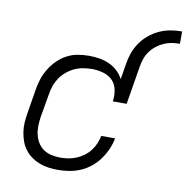

<svg xmlns="http://www.w3.org/2000/svg" viewBox="-81 -803 868 890"><g transform="rotate(10 352.5 -358.0)"><path d="M250 8Q227 8 204.5 5Q182 2 161.5 -6Q141 -14 123.5 -26.5Q106 -39 93 -56Q80 -73 72.5 -93.5Q65 -114 61.5 -136.5Q58 -159 59.5 -182Q61 -205 65 -228L83 -338Q87 -364 95 -389.5Q103 -415 117.5 -439Q132 -463 152 -483Q172 -503 196.5 -516Q221 -529 247.5 -533.5Q274 -538 300 -538Q325 -538 349.5 -534Q374 -530 396 -520Q418 -510 435 -494Q452 -478 463 -457L475 -530Q479 -557 488 -582.5Q497 -608 513 -631.5Q529 -655 551.5 -673.5Q574 -692 599.5 -703.5Q625 -715 651.5 -719.5Q678 -724 705 -724V-666Q686 -666 667 -663Q648 -660 630 -652Q612 -644 596 -631.5Q580 -619 568 -602.5Q556 -586 549.5 -567.5Q543 -549 540 -530L510 -349H445Q449 -376 444 -402.5Q439 -429 421.5 -447Q404 -465 378 -472.5Q352 -480 325 -480Q304 -480 283 -476.5Q262 -473 242.5 -464Q223 -455 205.5 -440.5Q188 -426 176 -408Q164 -390 157 -369.5Q150 -349 147 -328L128 -218Q125 -197 124.5 -176Q124 -155 129 -135Q134 -115 144.5 -98Q155 -81 171.5 -70Q188 -59 208.5 -54.5Q229 -50 250 -50Q269 -50 288 -53Q307 -56 325 -63.5Q343 -71 359.5 -83Q376 -95 388.5 -111Q401 -127 408.5 -145Q416 -163 420 -182H485Q480 -155 469 -130Q458 -105 441.5 -82Q425 -59 403 -41Q381 -23 355.5 -12Q330 -1 303 3.5Q276 8 250 8Z"/></g></svg>

Font: Iosevka Curly LtExObl
Style: Regular
Weight: 300
Width: 7
Italic angle: -9°
Monospace: yes
Designer: Belleve Invis
Foundry: Belleve Invis
Version: Version 11.1.0; ttfautohint (v1.8.3)